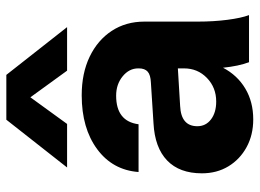

<svg xmlns="http://www.w3.org/2000/svg" viewBox="-124 -662 800 591"><g transform="rotate(-90 275.5 -367.0)"><path d="M202 -747H340L487 -560H353L271 -673L189 -560H55ZM504 -158Q504 -109 509.5 -66.5Q515 -24 524 0H379Q367 -32 362 -80Q339 -36 298 -11.5Q257 13 203 13Q155 13 117.5 -7.5Q80 -28 58.5 -63.5Q37 -99 37 -145Q37 -214 76.5 -252Q116 -290 191 -294L316 -302Q340 -303 350 -312Q360 -321 360 -339V-341Q360 -369 335.5 -389Q311 -409 276 -409Q197 -409 188 -340H41Q47 -420 111.5 -467.5Q176 -515 277 -515Q345 -515 396 -490.5Q447 -466 475.5 -422.5Q504 -379 504 -322ZM182 -159Q182 -133 203 -117Q224 -101 258 -101Q301 -101 330.5 -129.5Q360 -158 360 -200V-219L244 -212Q182 -209 182 -159Z"/></g></svg>

Font: Overused Grotesk
Style: Bold
Weight: 700
Version: Version 0.003